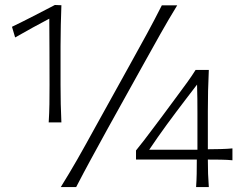

<svg xmlns="http://www.w3.org/2000/svg" viewBox="-20 -754 978 774"><path d="M176.3 -260.7H227.5Q225.6 -299.3 224.9 -334.5Q224.1 -369.6 224.1 -412.1V-568.8Q224.1 -611.8 225.1 -653.1Q226.1 -694.3 227.5 -732.9L201.2 -733.9Q158.2 -711.4 115.5 -689.5Q72.8 -667.5 28.3 -646L41 -603Q78.6 -624.5 112.8 -643.3Q147 -662.1 178.7 -678.7Q179.2 -612.8 179.4 -545.9Q179.7 -479 179.7 -412.1Q179.7 -369.6 179.2 -334.5Q178.7 -299.3 176.3 -260.7ZM225.1 0H287.1Q316.4 -56.6 345.9 -110.8Q375.5 -165 414.1 -235.4L555.7 -490.2Q596.2 -563 627.2 -618.2Q658.2 -673.3 694.3 -732.4H632.3Q602.5 -673.3 572.5 -618.2Q542.5 -563 502 -490.2L360.8 -235.4Q322.3 -165 291.3 -110.8Q260.3 -56.6 225.1 0ZM817.9 -110.8Q842.8 -110.8 870.1 -110.4Q897.5 -109.9 917 -107.9V-155.8Q897.5 -153.8 870.1 -153.1Q842.8 -152.3 817.9 -152.3V-305.2Q817.9 -346.2 818.8 -387.7Q819.8 -429.2 821.8 -472.2H768.6Q753.9 -448.7 736.3 -424.3Q718.8 -399.9 701.2 -376.5L637.2 -290Q620.6 -268.1 600.6 -241.2Q580.6 -214.4 561.5 -189.5Q542.5 -164.6 528.3 -147.5V-110.8H773.4Q773.4 -78.6 772.9 -53.5Q772.5 -28.3 770.5 0H821.8Q819.8 -28.3 818.8 -53.5Q817.9 -78.6 817.9 -110.8ZM581.5 -150.4Q615.2 -200.7 652.3 -251.5Q689.5 -302.2 728 -352.5L774.4 -413.1Q775.4 -384.8 775.6 -356.2Q775.9 -327.6 775.9 -299.3V-150.4Z"/></svg>

Font: Pinar-VF
Style: Regular
Weight: 300
Designer: Amin Abedi
Version: Version 3.0